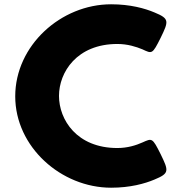

<svg xmlns="http://www.w3.org/2000/svg" viewBox="-20 -860 859 895"><path d="M527 -170C338 -170 255 -302 255 -413C255 -523 338 -655 527 -655C575 -655 615 -642 644 -630C689 -609 690 -606 729 -684C767 -762 770 -773 700 -802C655 -821 587 -840 498 -840C264 -840 51 -648 51 -411C51 -175 265 15 498 15C587 15 655 -4 700 -23C770 -52 767 -63 729 -141C690 -219 689 -216 644 -196C615 -183 575 -170 527 -170Z"/></svg>

Font: Hussar Print
Style: Bold
Weight: 700
Foundry: Cannot Into Space Fonts
Version: Version 2.00